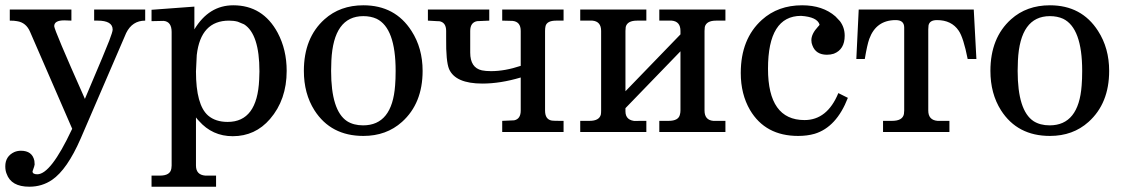

<svg xmlns="http://www.w3.org/2000/svg" viewBox="-36 -499 4247 726"><path d="M513 -421Q464 -421 441 -374L438 -367L269 25Q218 142 161 181Q123 207 75 207Q6 207 -11 158Q-16 146 -16 130Q-16 92 18 76Q30 71 43 71Q86 71 94 109Q95 116 95 123Q95 127 87 149Q87 160 105 160Q156 160 235 -8L237 -12L78 -378Q63 -414 28 -419Q18 -421 1 -421V-463H234V-421L208 -422H207Q169 -422 169 -400Q169 -386 282 -132Q284 -128 285 -125Q370 -325 377 -345Q390 -379 390 -387Q390 -421 333 -421Q347 -421 320 -421V-463H513Z M1048 -231Q1048 -122 985 -49Q929 16 844 16Q767 16 716 -42Q710 -48 705 -55V127Q705 162 740 165Q741 165 775 165H781V207H537V165H569Q608 165 612 138Q613 133 613 127V-378Q613 -417 583 -420L537 -419V-462L699 -474V-388Q754 -479 846 -479Q958 -479 1014 -375Q1048 -311 1048 -231ZM945 -229Q945 -370 887 -407L863 -417Q848 -421 830 -421Q723 -421 708 -291L705 -229Q705 -102 751 -62Q779 -38 825 -38Q937 -38 944 -198Q945 -212 945 -229Z M1562 -231Q1562 -108 1484 -38Q1425 15 1338 15Q1215 15 1153 -82Q1113 -145 1113 -231Q1113 -356 1191 -426Q1250 -479 1338 -479Q1458 -479 1520 -382Q1562 -317 1562 -231ZM1460 -231Q1460 -393 1388 -428Q1366 -438 1338 -438Q1225 -438 1217 -270Q1216 -253 1216 -231Q1216 -81 1276 -41Q1301 -25 1337 -25Q1447 -25 1458 -176Q1460 -199 1460 -231Z M2095 0H1863V-42L1908 -44Q1933 -49 1933 -81V-206Q1856 -183 1788 -183Q1686 -183 1662 -238Q1650 -267 1651 -354Q1651 -372 1651 -382Q1651 -415 1624 -419Q1630 -418 1582 -421V-463H1814V-421L1768 -419Q1742 -414 1742 -382V-300Q1742 -243 1786 -233Q1800 -230 1821 -230Q1873 -230 1933 -250V-382Q1933 -417 1902 -420L1863 -421V-463H2095V-421H2067Q2033 -421 2027 -401Q2025 -393 2025 -382V-81Q2025 -47 2051 -43Q2058 -42 2082 -42H2095Z M2707 0H2457V-42H2492Q2530 -42 2535 -66Q2537 -73 2537 -81V-305L2329 -90V-78Q2329 -42 2371 -41Q2342 -42 2403 -42H2408V0H2158V-42H2193Q2230 -42 2236 -66Q2237 -72 2237 -81V-382Q2237 -418 2204 -421H2168H2158V-463H2408V-421H2373Q2336 -421 2330 -397L2329 -382V-154L2537 -369V-382Q2537 -418 2504 -421Q2505 -421 2467 -421H2457V-463H2707V-421H2672Q2635 -421 2629 -397L2628 -382V-81Q2628 -45 2661 -42Q2662 -42 2697 -42H2707Z M3170 -129Q3127 -18 3044 7Q3016 15 2982 15Q2858 15 2800 -83Q2765 -143 2765 -223Q2765 -352 2845 -424Q2906 -479 2997 -479Q3075 -479 3123 -437L3140 -419Q3158 -395 3158 -364Q3158 -312 3117 -296Q3105 -292 3091 -292Q3049 -292 3036 -327Q3032 -336 3032 -347Q3032 -371 3057 -398Q3063 -404 3063 -406Q3054 -435 2993 -439Q2868 -439 2868 -239Q2868 -45 3006 -45Q3092 -45 3134 -147Z M3656 -276H3623Q3607 -357 3589 -383Q3562 -423 3507 -423Q3479 -423 3475 -403L3474 -388V-81Q3474 -45 3509 -42Q3510 -42 3544 -42H3554V0H3303V-42H3337Q3377 -42 3382 -68Q3383 -74 3383 -81V-395Q3383 -423 3351 -423Q3277 -423 3251 -352Q3243 -330 3234 -276H3202L3211 -463H3646Z M4158 -231Q4158 -108 4080 -38Q4021 15 3934 15Q3811 15 3749 -82Q3709 -145 3709 -231Q3709 -356 3787 -426Q3846 -479 3934 -479Q4054 -479 4116 -382Q4158 -317 4158 -231ZM4056 -231Q4056 -393 3984 -428Q3962 -438 3934 -438Q3821 -438 3813 -270Q3812 -253 3812 -231Q3812 -81 3872 -41Q3897 -25 3933 -25Q4043 -25 4054 -176Q4056 -199 4056 -231Z"/></svg>

Font: cwTeXKai
Style: Medium
Weight: 500
Version: Version 1.17